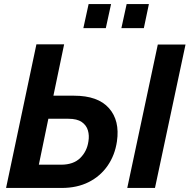

<svg xmlns="http://www.w3.org/2000/svg" viewBox="-20 -929 937 949"><path d="M10 0 160 -710H297L244 -456H346Q464 -456 518.5 -394.5Q573 -333 558 -230Q548 -162 512 -110Q476 -58 418.5 -29Q361 0 285 0ZM760 -709H897L746 0H609ZM172 -115H282Q343 -115 376.5 -148Q410 -181 417 -230Q422 -259 414.5 -284.5Q407 -310 384 -326Q361 -342 318 -342H219ZM392 -790 418 -909H529L503 -790ZM580 -790 606 -909H716L691 -790Z"/></svg>

Font: Raleway
Style: Bold Italic
Weight: 700
Italic angle: -12°
Designer: Matt McInerney, Pablo Impallari, Rodrigo Fuenzalida
Foundry: Matt McInerney, Pablo Impallari, Rodrigo Fuenzalida
Version: Version 4.101;RELEASE